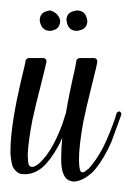

<svg xmlns="http://www.w3.org/2000/svg" viewBox="-29 -349 252 367"><path d="M25 -238H55Q60 -236 60 -232Q59 -226 50 -190Q39 -148 33 -120Q25 -78 24 -54Q24 -41 26 -34Q31 -25 45 -36Q60 -49 73 -73Q80 -86 86 -101Q92 -116 94 -124L97 -133Q103 -169 115 -221Q117 -232 117 -234Q119 -237 122 -238H152Q157 -236 157 -232Q157 -227 147 -188Q136 -144 130 -115Q122 -70 122 -45Q122 -31 124 -24Q127 -15 137 -24Q139 -26 140 -26Q154 -41 168 -67Q175 -81 181.5 -97.5Q188 -114 191 -123L194 -133Q196 -136 200 -136Q203 -134 203 -130Q203 -130 184 -78Q180 -70 177 -63Q162 -34 147 -19Q129 -3 113 -2Q109 -2 106 -3Q96 -6 92 -17Q88 -27 88 -43Q88 -46 88 -49Q88 -65 90 -86Q86 -76 82 -69Q67 -42 52 -29Q36 -16 19 -16Q13 -16 9 -17Q0 -21 -5 -31Q-8 -41 -9 -56Q-9 -59 -9 -61Q-9 -86 -3 -124Q2 -155 11 -194Q13 -203 17 -219Q20 -231 20 -234Q22 -237 25 -238ZM98 -310Q98 -325 113 -328Q116 -329 118 -329Q133 -329 137 -314Q137 -311 138 -310Q138 -294 123 -291Q120 -290 118 -290Q103 -290 99 -305Q99 -308 98 -310ZM47 -310Q47 -325 62 -328Q65 -329 67 -329Q83 -324 86 -310Q86 -294 72 -291Q69 -290 67 -290Q52 -290 48 -305Q47 -308 47 -310Z"/></svg>

Font: Maria
Style: Christmas
Weight: 400
Designer: Muhammad Yoni
Version: Version 001.000